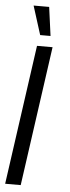

<svg xmlns="http://www.w3.org/2000/svg" viewBox="-60 -929 349 959"><g transform="rotate(5 114.0 -449.5)"><path d="M4.5 0 103 -700H181L82.5 0ZM68.5 -899H146.5L166 -755H114Z"/></g></svg>

Font: Urbanist
Style: Italic
Weight: 400
Italic angle: -8°
Designer: Corey Hu
Foundry: Corey Hu
Version: Version 1.330; ttfautohint (v1.8.4.7-5d5b)